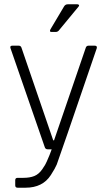

<svg xmlns="http://www.w3.org/2000/svg" viewBox="-20 -723 499 895"><path d="M296 -703H341Q346 -703 348 -699.5Q350 -696 346 -692L256 -583Q250 -574 239 -574H220Q209 -574 215 -586L278 -692Q284 -703 296 -703ZM99 152H62Q51 152 51 141V117Q51 106 62 106H89Q119 106 140 97.5Q161 89 177 66Q193 43 198 30Q212 -1 221 -27H202Q191 -27 188 -39L29 -498Q25 -510 37 -510H68Q78 -510 81 -498L228 -69H232L379 -498Q382 -510 392 -510H422Q434 -510 431 -498Q252 26 244.5 44Q237 62 217 93Q179 152 99 152Z"/></svg>

Font: Rajdhani
Style: Regular
Weight: 400
Designer: Satya Rajpurohit, Jyotish Sonowal
Foundry: Indian Type Foundry
Version: Version 1.201;PS 1.0;hotconv 1.0.78;makeotf.lib2.5.61930; tt